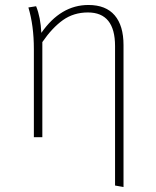

<svg xmlns="http://www.w3.org/2000/svg" viewBox="-20 -551 625 771"><path d="M335 -531Q405 -531 440.5 -489.5Q476 -448 476 -370V200L442 194V-366Q442 -501 333 -501Q276 -501 233 -470.5Q190 -440 150 -382V0H116V-354Q116 -448 94 -521L125 -526Q143 -482 146 -419Q224 -531 335 -531Z"/></svg>

Font: Fira Sans UltraLight
Style: Regular
Weight: 200
Designer: Carrois Corporate & Edenspiekermann AG
Foundry: Carrois Corporate GbR & Edenspiekermann AG
Version: Version 4.106;PS 004.106;hotconv 1.0.70;makeotf.lib2.5.58329